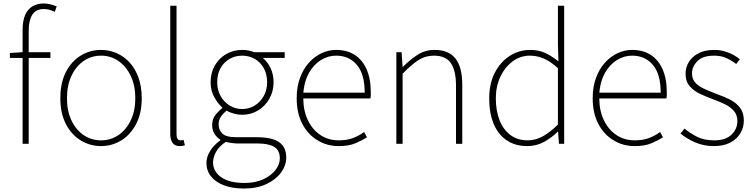

<svg xmlns="http://www.w3.org/2000/svg" viewBox="-20 -827 4337 1104"><path d="M110 0V-655Q110 -707 124.5 -740.5Q139 -774 166.5 -790.5Q194 -807 232 -807Q249 -807 268 -802.5Q287 -798 306 -790L295 -759Q263 -775 231 -775Q186 -775 165.5 -742Q145 -709 145 -650V0ZM37 -494V-522L110 -527H270V-494Z M561 13Q498 13 444.5 -19.5Q391 -52 359 -113.5Q327 -175 327 -262Q327 -351 359 -413Q391 -475 444.5 -507.5Q498 -540 561 -540Q608 -540 650.5 -521.5Q693 -503 725.5 -467.5Q758 -432 776.5 -380Q795 -328 795 -262Q795 -175 762.5 -113.5Q730 -52 677 -19.5Q624 13 561 13ZM561 -20Q617 -20 661.5 -50.5Q706 -81 732 -135.5Q758 -190 758 -262Q758 -335 732 -390Q706 -445 661.5 -476Q617 -507 561 -507Q505 -507 460.5 -476Q416 -445 390.5 -390Q365 -335 365 -262Q365 -190 390.5 -135.5Q416 -81 460.5 -50.5Q505 -20 561 -20Z M1013 13Q996 13 984 5.5Q972 -2 965.5 -18Q959 -34 959 -59V-794H995V-53Q995 -37 1001 -28.5Q1007 -20 1017 -20Q1020 -20 1024 -20.5Q1028 -21 1036 -22L1043 9Q1036 10 1030 11.5Q1024 13 1013 13Z M1383 257Q1316 257 1267.5 238.5Q1219 220 1193 187Q1167 154 1167 110Q1167 75 1188.5 40.5Q1210 6 1247 -20V-24Q1227 -36 1213.5 -57Q1200 -78 1200 -108Q1200 -144 1220.5 -168.5Q1241 -193 1258 -205V-209Q1233 -231 1212 -268.5Q1191 -306 1191 -354Q1191 -408 1215 -450Q1239 -492 1280.5 -516Q1322 -540 1372 -540Q1395 -540 1412.5 -536Q1430 -532 1441 -527H1617V-494H1491Q1519 -471 1536 -435Q1553 -399 1553 -354Q1553 -302 1529 -259.5Q1505 -217 1464 -192Q1423 -167 1372 -167Q1350 -167 1325.5 -173.5Q1301 -180 1283 -191Q1265 -177 1251 -157.5Q1237 -138 1237 -111Q1237 -81 1258 -59.5Q1279 -38 1340 -38H1457Q1544 -38 1585 -9.5Q1626 19 1626 80Q1626 124 1596 165Q1566 206 1511.5 231.5Q1457 257 1383 257ZM1372 -200Q1411 -200 1443.5 -219.5Q1476 -239 1496 -274Q1516 -309 1516 -354Q1516 -401 1496.5 -435.5Q1477 -470 1444.5 -488.5Q1412 -507 1372 -507Q1333 -507 1300.5 -488.5Q1268 -470 1248.5 -436Q1229 -402 1229 -354Q1229 -309 1249 -274Q1269 -239 1301.5 -219.5Q1334 -200 1372 -200ZM1385 225Q1448 225 1493.5 204Q1539 183 1564 150.5Q1589 118 1589 84Q1589 37 1556.5 17.5Q1524 -2 1462 -2H1342Q1337 -2 1318.5 -4Q1300 -6 1278 -11Q1239 15 1222 46.5Q1205 78 1205 107Q1205 159 1252 192Q1299 225 1385 225Z M1927 13Q1861 13 1806 -20Q1751 -53 1718.5 -114.5Q1686 -176 1686 -262Q1686 -327 1704.5 -378Q1723 -429 1755.5 -465.5Q1788 -502 1828.5 -521Q1869 -540 1913 -540Q1974 -540 2018.5 -512Q2063 -484 2087.5 -429.5Q2112 -375 2112 -297Q2112 -289 2112 -280.5Q2112 -272 2110 -261H1724Q1724 -192 1749.5 -137.5Q1775 -83 1821 -51.5Q1867 -20 1929 -20Q1974 -20 2009 -33Q2044 -46 2074 -68L2090 -37Q2060 -19 2023 -3Q1986 13 1927 13ZM1724 -294H2077Q2077 -401 2032 -454Q1987 -507 1913 -507Q1866 -507 1825 -481.5Q1784 -456 1757 -408.5Q1730 -361 1724 -294Z M2259 0V-527H2289L2295 -443H2297Q2338 -484 2381 -512Q2424 -540 2479 -540Q2560 -540 2599 -490.5Q2638 -441 2638 -339V0H2602V-334Q2602 -421 2572.5 -464Q2543 -507 2475 -507Q2426 -507 2385.5 -481Q2345 -455 2295 -403V0Z M3011 13Q2945 13 2896 -18.5Q2847 -50 2820 -111.5Q2793 -173 2793 -262Q2793 -347 2825.5 -409.5Q2858 -472 2911.5 -506Q2965 -540 3029 -540Q3077 -540 3114 -523Q3151 -506 3191 -474L3188 -573V-794H3224V0H3194L3189 -70H3187Q3154 -37 3110 -12Q3066 13 3011 13ZM3014 -20Q3060 -20 3102.5 -44Q3145 -68 3188 -111V-435Q3145 -474 3106.5 -490.5Q3068 -507 3027 -507Q2972 -507 2927.5 -474Q2883 -441 2857 -385.5Q2831 -330 2831 -262Q2831 -190 2852.5 -135.5Q2874 -81 2915 -50.5Q2956 -20 3014 -20Z M3629 13Q3563 13 3508 -20Q3453 -53 3420.5 -114.5Q3388 -176 3388 -262Q3388 -327 3406.5 -378Q3425 -429 3457.5 -465.5Q3490 -502 3530.5 -521Q3571 -540 3615 -540Q3676 -540 3720.5 -512Q3765 -484 3789.5 -429.5Q3814 -375 3814 -297Q3814 -289 3814 -280.5Q3814 -272 3812 -261H3426Q3426 -192 3451.5 -137.5Q3477 -83 3523 -51.5Q3569 -20 3631 -20Q3676 -20 3711 -33Q3746 -46 3776 -68L3792 -37Q3762 -19 3725 -3Q3688 13 3629 13ZM3426 -294H3779Q3779 -401 3734 -454Q3689 -507 3615 -507Q3568 -507 3527 -481.5Q3486 -456 3459 -408.5Q3432 -361 3426 -294Z M4085 13Q4026 13 3977 -8.5Q3928 -30 3893 -59L3916 -88Q3949 -60 3989 -40Q4029 -20 4087 -20Q4153 -20 4186.5 -53Q4220 -86 4220 -131Q4220 -166 4200 -189Q4180 -212 4149.5 -227Q4119 -242 4088 -253Q4048 -268 4010 -285Q3972 -302 3947 -330Q3922 -358 3922 -403Q3922 -440 3941 -471Q3960 -502 3997 -521Q4034 -540 4088 -540Q4128 -540 4167 -525Q4206 -510 4234 -486L4213 -459Q4187 -479 4157 -493Q4127 -507 4086 -507Q4021 -507 3990 -475.5Q3959 -444 3959 -405Q3959 -374 3976.5 -353.5Q3994 -333 4022.5 -319.5Q4051 -306 4082 -294Q4114 -282 4145 -269.5Q4176 -257 4201 -240Q4226 -223 4241.5 -197.5Q4257 -172 4257 -133Q4257 -94 4237 -60.5Q4217 -27 4179 -7Q4141 13 4085 13Z"/></svg>

Font: Noto Sans KR Thin
Style: Regular
Weight: 100
Designer: Ryoko NISHIZUKA 西塚涼子 (kana, bopomofo & ideographs); Paul D. Hunt (Latin, Greek & Cyrillic); Sandoll Communications 산돌커뮤니
Foundry: Adobe
Version: Version 2.004-H2;hotconv 1.0.118;makeotfexe 2.5.65603